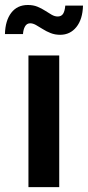

<svg xmlns="http://www.w3.org/2000/svg" viewBox="-52 -769 361 789"><path d="M64.9 0V-541H191.4V0ZM195.3 -626Q173.8 -626 156 -633.1Q138.2 -640.1 123.3 -649.7Q108.4 -659.2 95.7 -666.3Q83 -673.3 72.3 -673.3Q58.1 -673.3 50.8 -660.4Q43.5 -647.5 42.5 -628.9H-31.7Q-30.3 -684.6 -5.6 -716.6Q19 -748.5 62.5 -748.5Q84.5 -748.5 101.8 -741.5Q119.1 -734.4 133.3 -725.1Q147.5 -715.8 160.2 -708.5Q172.9 -701.2 185.1 -701.2Q200.2 -701.2 207.3 -712.4Q214.4 -723.6 216.3 -746.1H289.1Q287.6 -689.9 262 -658Q236.3 -626 195.3 -626Z"/></svg>

Font: Inter 17pt SemiBold
Style: Regular
Weight: 600
Version: Version 4.001;git-66647c0bb